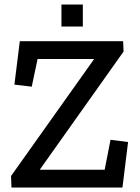

<svg xmlns="http://www.w3.org/2000/svg" viewBox="-20 -833 621 853"><path d="M253 -813H348V-715H253ZM31 0 29 -51 397 -569V-571H147L121 -448L44 -457L68 -650H527L529 -604L158 -81V-79H445L471 -212L549 -202L524 0Z"/></svg>

Font: Zilla Slab Medium
Style: Regular
Weight: 500
Designer: Typotheque.com
Foundry: Typotheque type foundry
Version: Version 1.1; 2017